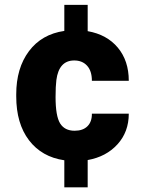

<svg xmlns="http://www.w3.org/2000/svg" viewBox="-20 -664 630 803"><path d="M292 -117.2Q326.7 -117.2 345.7 -136Q364.7 -154.8 364.3 -188.5H518.6Q518.6 -112.3 471.2 -60.3Q423.8 -8.3 346.7 5.4V119.6H249V6.3Q154.8 -7.3 101.3 -77.4Q47.9 -147.5 47.9 -260.7V-269.5Q47.9 -378.9 101.1 -450Q154.3 -521 249 -534.7V-643.6H346.7V-533.7Q427.2 -519.5 472.9 -464.6Q518.6 -409.7 518.6 -326.2H364.3Q364.3 -367.2 344.2 -389.2Q324.2 -411.1 290.5 -411.1Q226.6 -411.1 215.8 -329.6Q212.4 -303.7 212.4 -258.3Q212.4 -178.7 231.4 -147.9Q250.5 -117.2 292 -117.2Z"/></svg>

Font: Vazir Black FD-UI
Style: Black-FD-UI
Weight: 900
Designer: Saber Rastikerdar
Foundry: Saber Rastikerdar
Version: Version 30.0.0